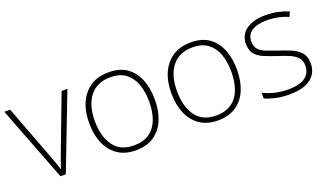

<svg xmlns="http://www.w3.org/2000/svg" viewBox="-57 -903 2185 1276"><g transform="rotate(-20 1035.0 -265.0)"><path d="M204 0 0 -530H41L183 -155Q196 -122 205 -95.5Q214 -69 222 -45H224Q232 -69 241 -95.5Q250 -122 263 -155L405 -530H446L242 0Z M968 -265Q968 -185 942.5 -123Q917 -61 865 -25.5Q813 10 735 10Q660 10 608.5 -25Q557 -60 530.5 -122Q504 -184 504 -265Q504 -392 566.5 -466Q629 -540 740 -540Q819 -540 869 -504Q919 -468 943.5 -406Q968 -344 968 -265ZM544 -265Q544 -158 591 -91.5Q638 -25 735 -25Q802 -25 845 -55.5Q888 -86 908 -140Q928 -194 928 -265Q928 -333 909 -387Q890 -441 848.5 -473Q807 -505 740 -505Q645 -505 594.5 -441.5Q544 -378 544 -265Z M1549 -265Q1549 -185 1523.5 -123Q1498 -61 1446 -25.5Q1394 10 1316 10Q1241 10 1189.5 -25Q1138 -60 1111.5 -122Q1085 -184 1085 -265Q1085 -392 1147.5 -466Q1210 -540 1321 -540Q1400 -540 1450 -504Q1500 -468 1524.5 -406Q1549 -344 1549 -265ZM1125 -265Q1125 -158 1172 -91.5Q1219 -25 1316 -25Q1383 -25 1426 -55.5Q1469 -86 1489 -140Q1509 -194 1509 -265Q1509 -333 1490 -387Q1471 -441 1429.5 -473Q1388 -505 1321 -505Q1226 -505 1175.5 -441.5Q1125 -378 1125 -265Z M2024 -137Q2024 -68 1972.5 -29Q1921 10 1822 10Q1767 10 1723 0Q1679 -10 1650 -24V-64Q1688 -45 1732 -34.5Q1776 -24 1823 -24Q1909 -24 1947 -54Q1985 -84 1985 -135Q1985 -170 1965.5 -192Q1946 -214 1911 -229Q1876 -244 1831 -258Q1783 -274 1745 -289.5Q1707 -305 1685 -331.5Q1663 -358 1663 -406Q1663 -469 1713.5 -504.5Q1764 -540 1849 -540Q1896 -540 1937 -531Q1978 -522 2011 -508L1996 -474Q1967 -488 1927 -496.5Q1887 -505 1848 -505Q1779 -505 1740.5 -480.5Q1702 -456 1702 -407Q1702 -370 1721 -350Q1740 -330 1773 -317.5Q1806 -305 1849 -290Q1895 -275 1934.5 -258.5Q1974 -242 1999 -214Q2024 -186 2024 -137Z"/></g></svg>

Font: Noto Sans Gujarati ExtraLight
Style: Regular
Weight: 200
Designer: Jelle Bosma - Monotype Design Team, Universal Thirst
Foundry: Monotype Imaging Inc.
Version: Version 2.106; ttfautohint (v1.8.4.7-5d5b)